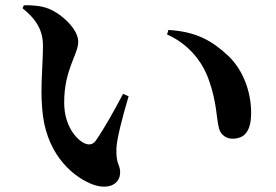

<svg xmlns="http://www.w3.org/2000/svg" viewBox="-20 -716 1040 724"><path d="M323 -23C386 3 433 -20 433 -66C433 -97 417 -95 419 -156C420 -191 442 -276 465 -353L444 -362C409 -296 373 -231 340 -184C329 -170 315 -169 300 -175C268 -189 222 -242 222 -329C222 -455 275 -510 275 -559C275 -605 215 -662 164 -683C135 -695 96 -697 70 -696L65 -685C118 -642 142 -601 142 -543C142 -475 132 -387 139 -308C150 -147 242 -57 323 -23ZM857 -193C906 -193 927 -227 927 -290C927 -367 899 -451 839 -507C780 -562 720 -597 615 -603L610 -586C689 -551 743 -486 768 -413C798 -329 795 -274 806 -231C814 -204 836 -193 857 -193Z"/></svg>

Font: Source Han Serif CN
Style: Bold
Weight: 700
Designer: Ryoko NISHIZUKA 西塚涼子 (kana & ideographs); Frank Grießhammer (Latin, Greek & Cyrillic); Wenlong ZHANG 张文龙 (bopomofo); San
Foundry: Adobe
Version: Version 2.003;hotconv 1.1.1;makeotfexe 2.6.0